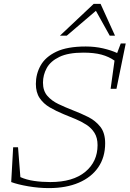

<svg xmlns="http://www.w3.org/2000/svg" viewBox="-20 -955 665 985"><path d="M519.5 -220Q519.5 -148.5 484.2 -97Q449 -45.5 384.2 -17.8Q319.5 10 230.5 10Q179.5 10 125.2 0.8Q71 -8.5 37.5 -21L47.5 -199.5H72.5L84.5 -46.5Q115.5 -32.5 155 -26.8Q194.5 -21 238 -21Q354 -21 417.2 -73.2Q480.5 -125.5 480.5 -210.5Q480.5 -248 464.8 -273.2Q449 -298.5 423 -315.2Q397 -332 366.8 -344.5Q336.5 -357 307 -369Q268 -385 235.5 -404Q203 -423 183.5 -451.8Q164 -480.5 164 -524.5Q164 -575.5 188.5 -619.2Q213 -663 269 -689.8Q325 -716.5 420 -716.5Q466.5 -716.5 508.8 -706.8Q551 -697 581 -683L599.5 -732H625L577.5 -499.5H547.5L567.5 -644Q538.5 -664.5 500.5 -674.8Q462.5 -685 407.5 -685Q330 -685 284.5 -663Q239 -641 219.8 -605.8Q200.5 -570.5 200.5 -531Q200.5 -489.5 222.5 -463.8Q244.5 -438 279.8 -421.2Q315 -404.5 354.5 -389Q394 -374 432 -355Q470 -336 494.8 -304.5Q519.5 -273 519.5 -220ZM287.5 -772 460.5 -935H496L570 -772H543L472 -899.5L322.5 -772Z"/></svg>

Font: Newsreader 6pt ExtraLight
Style: Italic
Weight: 275
Italic angle: -17°
Designer: Hugues Gentile
Foundry: Production Type
Version: Version 1.003; ttfautohint (v1.8.3)